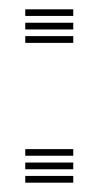

<svg xmlns="http://www.w3.org/2000/svg" viewBox="-20 -392 212 412"><path d="M34.2 -357.8V-372H137.2V-357.8ZM34.2 -328.8V-343.2H137.2V-328.8ZM34.2 -300V-314.5H137.2V-300ZM34.2 -57.8V-72H137.2V-57.8ZM34.2 -28.8V-43.2H137.2V-28.8ZM34.2 0V-14.5H137.2V0Z"/></svg>

Font: Big Shoulders Inline Text
Style: Regular
Weight: 400
Designer: Patric King
Foundry: XO Type Co
Version: Version 1.000